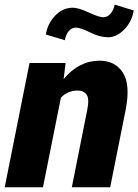

<svg xmlns="http://www.w3.org/2000/svg" viewBox="-21 -796 588 816"><path d="M401.9 -538.1Q468.8 -538.1 501.5 -486.8Q534.2 -435.5 512.7 -327.6L447.3 0H284.2L349.6 -328.1Q359.4 -376 347.2 -393.6Q335 -411.1 309.6 -411.1Q266.6 -411.1 237.8 -380.9L161.6 0H-1L104.5 -528.3H257.8L249.5 -460Q314.5 -538.1 401.9 -538.1ZM361.8 -658.2Q320.3 -678.7 301.8 -678.7Q283.2 -678.7 270.5 -663.1Q257.8 -647.5 254.9 -625L173.8 -649.4Q181.6 -696.8 213.9 -730Q246.1 -763.2 288.1 -763.2Q311.5 -763.7 355.5 -743.2Q399.4 -722.7 418 -722.7Q436.5 -722.7 449.2 -738.3Q461.9 -753.9 466.3 -776.4L547.4 -751.5Q539.1 -703.1 506.8 -670.4Q474.6 -637.7 438.5 -637.7Q402.3 -637.7 361.8 -658.2Z"/></svg>

Font: Roboto-BlackItalic
Style: Italic
Weight: 900
Italic angle: -12°
Designer: Google
Version: Version 1.100141; 2013